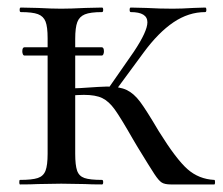

<svg xmlns="http://www.w3.org/2000/svg" viewBox="-20 -488 589 508"><path d="M39 -352Q39 -363 45 -363H249Q255 -363 255 -352Q255 -348 253.5 -344.5Q252 -341 249 -341H45Q42 -341 40.5 -344.5Q39 -348 39 -352ZM344 -99 331 -121Q299 -177 283.5 -198.5Q268 -220 250.5 -228.5Q233 -237 202 -237Q192 -237 158 -235L157 -253Q183 -255 193 -255Q251 -259 263 -259Q296 -259 315 -250Q334 -241 350.5 -219Q367 -197 400 -141Q446 -67 476 -40.5Q506 -14 547 -12Q549 -12 549 -6Q549 0 547 0H432Q416 0 408 -5Q400 -10 388.5 -27.5Q377 -45 344 -99ZM33 -12Q65 -12 80 -17Q95 -22 100.5 -36.5Q106 -51 106 -81V-387Q106 -417 100.5 -431Q95 -445 80.5 -450.5Q66 -456 35 -456Q32 -456 32 -462Q32 -468 35 -468L80 -467Q118 -465 142 -465Q166 -465 206 -467L250 -468Q253 -468 253 -462Q253 -456 250 -456Q219 -456 204.5 -450Q190 -444 184.5 -429.5Q179 -415 179 -385V-81Q179 -51 184 -36.5Q189 -22 203.5 -17Q218 -12 250 -12Q253 -12 253 -6Q253 0 250 0Q221 0 205 -1L142 -2L80 -1Q63 0 33 0Q31 0 31 -6Q31 -12 33 -12ZM261 -246 334 -351Q370 -405 370 -429Q370 -456 326 -456Q323 -456 323 -462Q323 -468 326 -468L367 -467Q403 -465 437 -465Q460 -465 492 -467L523 -468Q526 -468 526 -462Q526 -456 523 -456Q479 -456 439 -429Q399 -402 360 -349L279 -239Z"/></svg>

Font: Cormorant SC Medium
Style: Regular
Weight: 500
Designer: Christian Thalmann (Catharsis Fonts)
Foundry: Catharsis Fonts
Version: Version 4.000